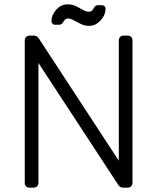

<svg xmlns="http://www.w3.org/2000/svg" viewBox="-20 -864 724 884"><path d="M116 0Q106 0 100 -6Q94 -12 94 -22V-677Q94 -687 100 -693.5Q106 -700 116 -700H137Q150 -700 158 -688L527 -124V-677Q527 -687 533 -693.5Q539 -700 549 -700H567Q578 -700 584 -694Q590 -688 590 -677V-23Q590 -13 584 -6.5Q578 0 568 0H546Q533 0 525 -12L157 -574V-22Q157 -12 150.5 -6Q144 0 134 0ZM391 -745Q374 -745 362 -749.5Q350 -754 330 -765Q306 -779 294 -779Q286 -779 281.5 -775.5Q277 -772 272 -764Q264 -750 253 -750H233Q226 -750 221.5 -755Q217 -760 217 -766Q217 -795 239 -819.5Q261 -844 291 -844Q308 -844 321.5 -839Q335 -834 352 -824Q354 -823 366 -816.5Q378 -810 389 -810Q397 -810 401.5 -813.5Q406 -817 411 -825Q415 -833 419 -836.5Q423 -840 430 -840H450Q457 -840 461.5 -835Q466 -830 466 -824Q466 -795 443 -770Q420 -745 391 -745Z"/></svg>

Font: Rubik AZ
Style: Regular
Weight: 300
Designer: Hubert and Fischer
Foundry: Hubert & Fischer
Version: Version 2.000